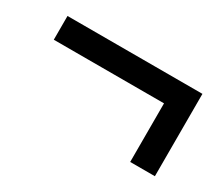

<svg xmlns="http://www.w3.org/2000/svg" viewBox="-59 -489 610 525"><g transform="rotate(30 245.5 -226.0)"><path d="M380 -96V-281H32V-356H458V-96Z"/></g></svg>

Font: Narnoor Medium
Style: Regular
Weight: 500
Designer: S. Sridhar Murthy
Foundry: SIL International
Version: Version 3.000